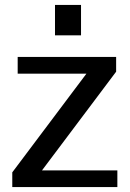

<svg xmlns="http://www.w3.org/2000/svg" viewBox="-20 -762 530 782"><path d="M30 0H458V-68H151L453 -470V-530H52V-462H332L30 -60ZM310 -742H204V-618H310Z"/></svg>

Font: Bisquit Text
Style: Regular
Weight: 400
Version: Version 1.004;Glyphs 3.2.3 (3260)